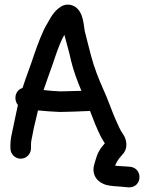

<svg xmlns="http://www.w3.org/2000/svg" viewBox="-20 -648 649 830"><path d="M114 -7V-21C114 -27.4 114.5 -33.5 115.5 -40.2C117.7 -49.9 120.9 -66.1 126.5 -96C131.6 -118.9 138.2 -142.9 144.2 -170.7C174.2 -167.7 205.4 -165.3 239.5 -164C260.3 -164 335.2 -166.5 369.2 -168.4C385.5 -126.1 397.1 -94.9 416.6 -55.8C421.8 -45.5 427.7 -38.1 433.1 -28.4C429.5 -24.4 425.6 -19.8 421.3 -14.4C399.4 14.3 397 31.8 388.1 60.6C372 112.9 407.8 144.1 441.4 152C462.1 156.9 484 157.3 502.8 158.9L535.7 161.9C536.3 161.9 537.3 162 538 162C595.1 162 598.7 80 543.7 73.1L532.4 72.1C515.6 70.4 494.5 70.4 477.8 68.6C483.4 52.5 490.8 40.9 508.1 21.3C537.1 -7.3 526.1 -48.3 512.3 -67.5C498.6 -86.7 490.2 -107.9 477.8 -135.7C464 -166.8 444.7 -223.4 426.7 -261.5C407.3 -304.6 386.2 -358.2 373.3 -408.1C364.2 -445.8 354.6 -477.9 346.4 -513.6C341.5 -534.8 342.4 -592.6 306.1 -617.7C288.3 -629.6 265.1 -632.2 245.2 -620.5C212.7 -601 197.7 -569.7 183.7 -545.1C164.3 -514.9 138.9 -445.7 127.2 -410.8C111.6 -362.2 94.2 -320.7 77.4 -267.6C43.7 -257.4 38.5 -216 57.4 -194.3C48.4 -154.5 35.7 -90.4 28.5 -57.1C26.1 -45 25 -33.3 25 -21V-7C25 17.1 44.3 38 69.5 38C94.7 38 114 17.1 114 -7ZM168.3 -258.7C175.3 -279.7 182.9 -301.4 189.4 -319.2C211.2 -375.5 232.2 -453.7 258.3 -497.3C258.5 -496.6 259.4 -493.3 259.9 -491.5L273.9 -439.3C278.6 -423.2 282.5 -407.4 286.6 -387.5C297.9 -340.7 314.4 -297.5 331.9 -255.3C299.6 -254.2 256.4 -253 241.5 -253C215.3 -254 192.3 -256 168.3 -258.7Z"/></svg>

Font: Just Breathe
Style: Bd
Weight: 400
Foundry: Cannot Into Space Fonts
Version: Version 0.72